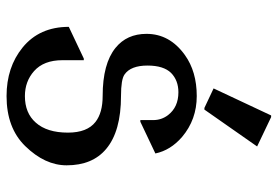

<svg xmlns="http://www.w3.org/2000/svg" viewBox="-146 -659 814 562"><g transform="rotate(90 261.0 -378.0)"><path d="M58.6 -172.4 151.4 -216.3H156.2V-153.8Q156.2 -99.1 188 -70.8Q218.3 -43.9 261.2 -43.9Q311 -43.9 338.9 -75.7Q368.2 -108.4 368.2 -169.9Q368.2 -226.1 336.9 -250.5Q310.1 -271.5 260.7 -271.5Q166.5 -271.5 120.1 -309.1Q79.1 -342.3 79.1 -399.9Q79.1 -467.8 141.1 -512.2Q189.5 -546.9 261.2 -546.9Q330.1 -546.9 380.9 -503.9Q419.9 -470.2 429.2 -425.8L336.4 -381.8H331.5V-419.4Q331.5 -443.8 316.9 -462.9Q293.5 -493.2 250 -493.2Q215.3 -493.2 193.4 -471.7Q171.9 -449.7 171.9 -402.8Q171.9 -353.5 198.2 -335.4Q212.9 -325.2 260.7 -325.2Q364.3 -325.2 416 -281.7Q463.9 -241.7 463.9 -166Q463.9 -102.5 407.7 -44.9Q354.5 9.8 261.2 9.8Q176.8 9.8 119.1 -37.1Q58.6 -86.4 58.6 -172.4ZM317.9 -764.6H322.8L408.7 -723.6L300.8 -569.3H295.9L238.8 -596.2Z"/></g></svg>

Font: Nova Slim
Style: Book
Weight: 400
Version: Version 2.000